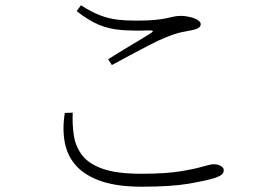

<svg xmlns="http://www.w3.org/2000/svg" viewBox="-20 -713 1040 726"><path d="M270 -671 286 -693Q325 -668 357.5 -655.5Q390 -643 422.5 -639Q455 -635 494 -635Q536 -635 563.5 -637.5Q591 -640 608.5 -644Q626 -648 638.5 -650.5Q651 -653 664 -653Q676 -653 689.5 -650.5Q703 -648 714 -644Q725 -640 732 -634Q739 -628 739 -622Q739 -606 711 -600Q692 -596 668 -591.5Q644 -587 603 -570Q580 -561 544.5 -542.5Q509 -524 471.5 -504Q434 -484 403 -467L389 -489Q430 -515 475.5 -542Q521 -569 551 -588Q567 -598 546 -598Q485 -596 439 -599.5Q393 -603 353.5 -619.5Q314 -636 270 -671ZM255 -287 225 -286Q215 -223 225.5 -171.5Q236 -120 270.5 -83.5Q305 -47 365.5 -27Q426 -7 516 -7Q628 -7 694 -18.5Q760 -30 792 -40Q810 -46 818 -52.5Q826 -59 826 -69Q826 -76 821 -81Q816 -86 807.5 -89Q799 -92 789 -92Q776 -92 746 -83Q716 -74 660.5 -65Q605 -56 514 -56Q422 -56 369 -74.5Q316 -93 291 -125.5Q266 -158 259.5 -199.5Q253 -241 255 -287Z"/></svg>

Font: Noto Serif HK
Style: Regular
Weight: 200
Designer: Ryoko NISHIZUKA 西塚涼子 (kana & ideographs); Frank Grießhammer (Latin, Greek & Cyrillic); Wenlong ZHANG 张文龙 (bopomofo); San
Foundry: Adobe
Version: Version 2.001;hotconv 1.1.0;makeotfexe 2.6.0